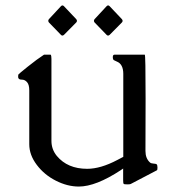

<svg xmlns="http://www.w3.org/2000/svg" viewBox="-20 -664 625 698"><path d="M378.4 -537.1Q372.6 -532.2 367.7 -537.1L323.7 -582.5Q319.3 -588.4 323.7 -594.2L367.7 -641.6Q373 -647 378.4 -641.6L423.3 -594.2Q428.2 -587.9 423.3 -582.5ZM212.4 -537.1Q206.5 -532.2 201.7 -537.1L157.7 -582.5Q153.3 -588.4 157.7 -594.2L201.7 -641.6Q207 -647 212.4 -641.6L257.3 -594.2Q262.2 -587.9 257.3 -582.5ZM45.9 -383.8 46.4 -392.6Q46.4 -394 80.8 -421.6Q115.2 -449.2 140.1 -465.3H164.1Q167 -462.4 167 -450.2V-151.9Q167 -121.1 186.5 -97.2Q225.6 -50.3 296.9 -50.3Q345.7 -50.3 406.7 -82.5L428.2 -93.8V-395.5Q428.2 -431.2 404.3 -440.4Q397.9 -442.9 394 -445.3Q390.1 -447.8 390.1 -456.5Q390.1 -465.3 396.5 -465.3H506.3Q509.3 -465.3 509.3 -306.6L508.8 -115.2Q508.8 -87.9 525.4 -73.2Q529.3 -69.8 538.1 -69.3Q546.9 -68.8 549.6 -66.7Q552.2 -64.5 552.5 -55.4Q552.7 -46.4 550.3 -44.9L455.1 4.9Q453.1 6.3 442.4 6.3Q431.6 6.3 429.7 4.4Q427.7 2.4 427.7 -8.8V-51.3Q427.2 -51.3 419.9 -45.9Q328.6 14.2 266.6 14.2Q225.1 14.2 183.1 -7.1Q141.1 -28.3 113.8 -64.5Q86.4 -100.6 86.4 -139.6V-335.4Q86.4 -356 78.6 -365Q70.8 -374 61.5 -374.3Q52.2 -374.5 49.8 -376.5Q45.9 -379.4 45.9 -383.8Z"/></svg>

Font: Della Respira
Style: Regular
Weight: 500
Version: Version 0.201